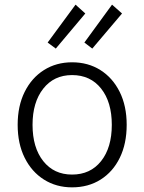

<svg xmlns="http://www.w3.org/2000/svg" viewBox="-20 -796 621 826"><path d="M290 10Q222 10 169 -23.5Q116 -57 86 -117.5Q56 -178 56 -259Q56 -340 86 -400.5Q116 -461 169 -494.5Q222 -528 290 -528Q359 -528 412 -494.5Q465 -461 495 -400.5Q525 -340 525 -259Q525 -178 495.5 -117.5Q466 -57 413 -23.5Q360 10 290 10ZM290 -45Q369 -45 415 -103Q461 -161 461 -259Q461 -357 415 -415Q369 -473 290 -473Q212 -473 166 -414.5Q120 -356 120 -259Q120 -161 166 -103Q212 -45 290 -45ZM377 -587 343 -613 462 -776 505 -738ZM220 -587 185 -613 305 -776 347 -738Z"/></svg>

Font: Ubuntu Sans Light
Style: Regular
Weight: 300
Designer: Dalton Maag Ltd
Foundry: Dalton Maag Ltd
Version: Version 1.006; ttfautohint (v1.8.4.7-5d5b)